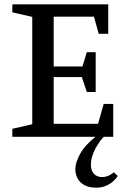

<svg xmlns="http://www.w3.org/2000/svg" viewBox="-20 -632 583 887"><path d="M37 0V-37L129 -58V-554L37 -575V-612H480V-476H436L414 -555H228V-325H361L381 -391H422V-207H381L358 -276H228V-60H433L459 -152H503V0ZM425 235Q390 235 368.5 222.5Q347 210 337.5 190.5Q328 171 328 150Q328 119 350 79Q372 39 421 0H459Q438 22 419 58Q400 94 400 130Q400 155 413.5 170.5Q427 186 452 186Q466 186 479.5 180.5Q493 175 506 164L524 181Q517 193 503 205.5Q489 218 469.5 226.5Q450 235 425 235Z"/></svg>

Font: Manuale Medium
Style: Regular
Weight: 500
Designer: Eduardo Tunni / Pablo Cosgaya
Foundry: Eduardo Tunni / Pablo Cosgaya
Version: Version 1.002